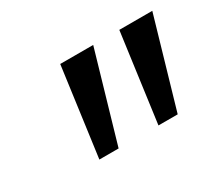

<svg xmlns="http://www.w3.org/2000/svg" viewBox="-64 -827 540 484"><g transform="rotate(-30 206.0 -585.0)"><path d="M281 -456 316 -714H412L337 -456ZM109 -456 144 -714H240L165 -456Z"/></g></svg>

Font: Noto Sans
Style: Italic
Weight: 400
Italic angle: -12°
Designer: Monotype Design Team
Foundry: Monotype Imaging Inc.
Version: Version 2.013; ttfautohint (v1.8.4.7-5d5b)